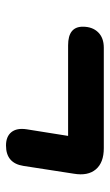

<svg xmlns="http://www.w3.org/2000/svg" viewBox="117 -603 366 640"><g transform="rotate(90 300.0 -283.0)"><path d="M465 -120Q435 -120 420.5 -138Q406 -156 411 -189L433 -327H131Q69 -327 69 -376Q69 -408 87.5 -427Q106 -446 139 -446H474Q522 -446 544.5 -419.5Q567 -393 559 -346L533 -178Q524 -120 465 -120Z"/></g></svg>

Font: Nunito Black
Style: Italic
Weight: 900
Italic angle: -9°
Designer: Vernon Adams
Foundry: Vernon Adams
Version: Version 3.601; ttfautohint (v1.8.2.53-6de2)